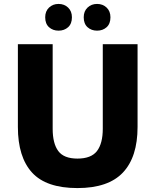

<svg xmlns="http://www.w3.org/2000/svg" viewBox="-20 -945 792 977"><path d="M71 -720H248V-290Q248 -215 276.5 -176.5Q305 -138 374 -138Q444 -138 473.5 -176.5Q503 -215 503 -290V-720H680V-299Q680 -146 605.5 -67Q531 12 374 12Q215 12 143 -67Q71 -146 71 -299ZM474 -789Q445 -789 425.5 -806.5Q406 -824 406 -857Q406 -888 425.5 -906.5Q445 -925 474 -925Q503 -925 522.5 -906.5Q542 -888 542 -857Q542 -824 522.5 -806.5Q503 -789 474 -789ZM278 -789Q249 -789 229.5 -806.5Q210 -824 210 -857Q210 -888 229.5 -906.5Q249 -925 278 -925Q307 -925 326.5 -906.5Q346 -888 346 -857Q346 -824 326.5 -806.5Q307 -789 278 -789Z"/></svg>

Font: Kufam
Style: Bold
Weight: 700
Designer: Wael Morcos, Artur Schmal
Foundry: Original Type
Version: Version 1.300; ttfautohint (v1.8.3)